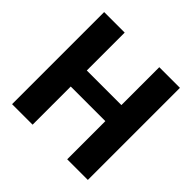

<svg xmlns="http://www.w3.org/2000/svg" viewBox="-176 -866 1032 1032"><g transform="rotate(45 340.0 -350.0)"><path d="M628 -700V0H471V-290H208V0H52V-700H208V-412H471V-700Z"/></g></svg>

Font: Be Vietnam ExtraBold
Style: Regular
Weight: 800
Designer: Gabriel Lam
Foundry: TypeRant
Version: Version 4.000